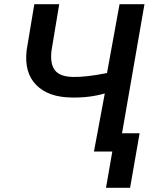

<svg xmlns="http://www.w3.org/2000/svg" viewBox="-20 -731 769 926"><path d="M676.8 -710.9 553.2 0H433.1L485.4 -280.3Q410.2 -258.8 325.7 -260.7Q213.4 -261.7 154.8 -321Q96.2 -380.4 108.4 -487.8L145.5 -710.9H265.6L228.5 -487.3Q220.7 -424.8 244.1 -393.1Q267.6 -361.3 331.5 -359.9Q395.5 -358.4 496.1 -378.9L556.6 -710.9ZM607.4 174.8H491.2L537.1 -88.4H653.3Z"/></svg>

Font: Roboto Medium
Style: Italic
Weight: 500
Italic angle: -12°
Designer: Google
Version: Version 2.134; 2016